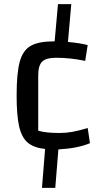

<svg xmlns="http://www.w3.org/2000/svg" viewBox="-20 -774 493 924"><path d="M261 -55 246 130H182L197 -57Q142 -63 113 -88Q84 -113 72 -166Q60 -219 60 -315Q60 -422 75 -477Q90 -532 128 -553.5Q166 -575 240 -575H243L259 -754H323L307 -572Q365 -567 402 -557L390 -481Q318 -496 251 -496Q202 -496 183 -477.5Q164 -459 164 -412V-145Q200 -134 266 -134Q298 -134 328.5 -139.5Q359 -145 402 -158L413 -85Q354 -60 261 -55Z"/></svg>

Font: Changa
Style: Regular
Weight: 400
Designer: Eduardo Rodriguez Tunni
Foundry: Eduardo Rodriguez Tunni
Version: Version 2.002; ttfautohint (v1.5.10-5e6f)